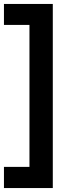

<svg xmlns="http://www.w3.org/2000/svg" viewBox="-24 -810 380 971"><path d="M243 -790H-4V-684H125V34H-4V141H243Z"/></svg>

Font: Karla
Style: Bold Stencil
Weight: 400
Designer: Jonathan Pinhorn
Version: Version 1.000